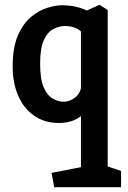

<svg xmlns="http://www.w3.org/2000/svg" viewBox="-20 -511 536 804"><path d="M207 273 196 213 319 189V-25Q302 -11 278.5 -3.5Q255 4 227 4Q167 4 123.5 -26Q80 -56 56.5 -109.5Q33 -163 33 -233Q33 -312 55 -362.5Q77 -413 110.5 -440.5Q144 -468 179 -478.5Q214 -489 238 -489Q270 -489 296.5 -483Q323 -477 344 -467L397 -491L431 -469V186L487 205V273ZM246 -85Q271 -85 292.5 -101Q314 -117 319 -142V-379Q312 -387 294.5 -394.5Q277 -402 252 -402Q228 -402 203.5 -389.5Q179 -377 163.5 -343Q148 -309 148 -244Q148 -179 163 -145Q178 -111 201 -98Q224 -85 246 -85Z"/></svg>

Font: Kreon Light SemiBold
Style: Regular
Weight: 600
Version: Version 2.002